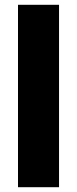

<svg xmlns="http://www.w3.org/2000/svg" viewBox="-20 -831 321 800"><path d="M226 -51H55V-811H226Z"/></svg>

Font: Noto Sans Tamil UI Condensed Black
Style: Regular
Weight: 900
Width: 3
Designer: Jelle Bosma - Monotype Design Team
Foundry: Monotype Imaging Inc.
Version: Version 2.004; ttfautohint (v1.8.4.7-5d5b)